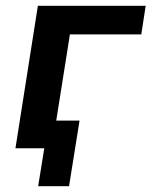

<svg xmlns="http://www.w3.org/2000/svg" viewBox="-20 -509 520 659"><path d="M33 0 110 -489H480L465 -391H220L173 -95H253L217 130H111L132 0Z"/></svg>

Font: Nunito Sans
Style: Bold Italic
Weight: 700
Italic angle: -9°
Designer: Vernon Adams
Foundry: Vernon Adams
Version: Version 3.006; ttfautohint (v1.8.3)